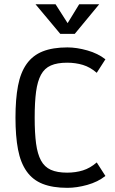

<svg xmlns="http://www.w3.org/2000/svg" viewBox="-20 -879 545 908"><path d="M53.2 -322.8Q53.2 -410.6 65.2 -473.4Q77.1 -536.1 106 -576.7Q134.8 -617.2 182.1 -636Q229.5 -654.8 298.8 -654.8Q342.8 -654.8 392.8 -640.6Q442.9 -626.5 478.5 -598.6L437.5 -534.7Q406.7 -561.5 372.1 -572Q337.4 -582.5 297.4 -582.5Q250.5 -582.5 220.5 -569.3Q190.4 -556.2 173.8 -525.4Q157.2 -494.6 150.6 -445.3Q144 -396 144 -322.8Q144 -249.5 150.6 -200.2Q157.2 -150.9 173.8 -120.1Q190.4 -89.4 220.5 -75.9Q250.5 -62.5 297.4 -62.5Q337.4 -62.5 372.1 -73.2Q406.7 -84 437.5 -110.8L478.5 -46.9Q442.9 -18.6 392.8 -4.6Q342.8 9.3 298.8 9.3Q229.5 9.3 182.1 -9.3Q134.8 -27.8 106 -68.6Q77.1 -109.4 65.2 -172.1Q53.2 -234.9 53.2 -322.8ZM147.9 -858.9H242.7L299.8 -769.5L354.5 -858.9H449.2L333.5 -718.8H265.1Z"/></svg>

Font: Myanmar Pyu Pro
Style: Regular
Weight: 400
Designer: Khon Soe Zaw Thu
Foundry: PaOh Unicode
Version: Version 2.00 April 29, 2017